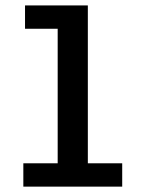

<svg xmlns="http://www.w3.org/2000/svg" viewBox="-20 -695 540 715"><path d="M73.2 -674.8H307.1V-86.9H435.1V0H66.9V-86.9H194.8V-587.9H73.2Z"/></svg>

Font: InconsolataGo
Style: Bold
Weight: 700
Designer: Raph Levien, Kirill Tkachev(cyreal.org)
Foundry: Raph Levien, Kirill Tkachev(cyreal.org)
Version: Version 1.015; ttfautohint (v0.92) -l 8 -r 50 -G 200 -x 14 -